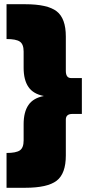

<svg xmlns="http://www.w3.org/2000/svg" viewBox="-20 -764 417 910"><path d="M99 126H11V-39Q56 -39 74 -51.2Q92 -63.5 92 -98V-175Q92 -233 114.8 -266.2Q137.5 -299.5 188 -309Q137.5 -318.5 114.8 -351.8Q92 -385 92 -443V-520Q92 -554.5 74 -566.8Q56 -579 11 -579V-744H99Q205 -744 248.5 -710.5Q292 -677 292 -591V-428Q292 -394 317 -394H368V-224H323Q292 -224 292 -197V-27Q292 59 248.5 92.5Q205 126 99 126Z"/></svg>

Font: Argentum Novus Black
Style: Regular
Weight: 900
Designer: Julieta Ulanovsky (font) & Cristiano Sobral (main changes)
Foundry: Julieta Ulanovsky (font) & Cristiano Sobral (main changes)
Version: Version 3.00;November 27, 2020;FontCreator 13.0.0.2655 64-bi